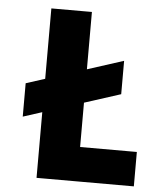

<svg xmlns="http://www.w3.org/2000/svg" viewBox="-49 -703 608 745"><g transform="rotate(5 254.5 -330.0)"><path d="M47 -362 420 -482V-352L47 -232ZM121 0V-660H279V0ZM150 0V-134H500V0Z"/></g></svg>

Font: Bricolage Grotesque 24pt SemiCondensed ExtraBold
Style: Regular
Weight: 800
Width: 4
Designer: Mathieu Triay
Foundry: Atelier Triay
Version: Version 1.001;gftools[0.9.33.dev8+g029e19f]